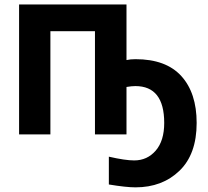

<svg xmlns="http://www.w3.org/2000/svg" viewBox="-20 -595 923 850"><path d="M64.5 0V-575.2H540V-329.1Q556.6 -333 580.1 -333Q714.8 -333 782.7 -258.3Q850.6 -183.6 850.6 -50.8Q850.6 87.9 774.4 161.1Q698.2 234.4 580.1 234.4Q538.1 234.4 461.9 221.7V98.6Q534.2 115.2 574.2 115.2Q631.8 115.2 669.4 71.8Q707 28.3 707 -50.8Q707 -213.9 579.1 -213.9Q563.5 -213.9 540 -210V0H400.4V-457H203.1V0Z"/></svg>

Font: Gothic A1 ExtraBold
Style: Regular
Weight: 800
Designer: HanYang I&C Co.,Ltd.
Foundry: HanYang I&C Co.,Ltd.
Version: Version 2.50